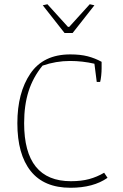

<svg xmlns="http://www.w3.org/2000/svg" viewBox="-20 -877 579 907"><path d="M182 -852 204 -857 301 -750H307L404 -857L426 -852L323 -721H285ZM62 -295Q62 -439 123.5 -529.5Q185 -620 312 -620Q360 -620 394.5 -611Q429 -602 460 -585V-554Q460 -538 458 -519Q456 -500 453 -490H437L426 -576Q369 -589 311 -589Q244 -589 181 -567Q136 -512 115 -446Q94 -380 94 -295Q94 -21 315 -21Q364 -21 401 -31Q438 -41 472 -61L488 -37Q421 10 313 10Q188 10 125 -69Q62 -148 62 -295Z"/></svg>

Font: Athiti ExtraLight
Style: Regular
Weight: 250
Version: Version 1.032